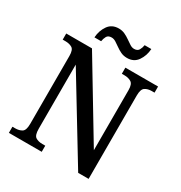

<svg xmlns="http://www.w3.org/2000/svg" viewBox="-206 -1050 1125 1195"><g transform="rotate(30 357.0 -452.5)"><path d="M32 0V-44H51Q80 -44 99.5 -56Q119 -68 119 -115V-603Q119 -647 99.5 -658.5Q80 -670 52 -670H32V-714H217L544 -171V-603Q544 -646 524 -658Q504 -670 476 -670H457V-714H692V-670H672Q644 -670 624.5 -657.5Q605 -645 605 -599V0H530L180 -576V-115Q180 -68 199 -56Q218 -44 247 -44H268V0ZM435 -771Q410 -771 390 -780.5Q370 -790 353 -802.5Q336 -815 320.5 -824.5Q305 -834 290 -834Q265 -834 256 -817.5Q247 -801 244 -781H196Q199 -830 225 -867.5Q251 -905 301 -905Q325 -905 345 -895.5Q365 -886 382.5 -873.5Q400 -861 415 -851.5Q430 -842 445 -842Q469 -842 478.5 -858.5Q488 -875 491 -895H539Q536 -846 510 -808.5Q484 -771 435 -771Z"/></g></svg>

Font: Noto Serif Thai SemiCondensed Medium
Style: Regular
Weight: 500
Width: 4
Designer: Monotype Design Team
Foundry: Monotype Imaging Inc.
Version: Version 2.002; ttfautohint (v1.8.4.7-5d5b)